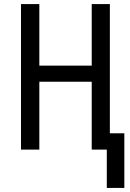

<svg xmlns="http://www.w3.org/2000/svg" viewBox="-20 -734 640 942"><path d="M504 188V0H430V-333H173V0H83V-714H173V-412H430V-714H519V-80H590V188Z"/></svg>

Font: Noto Sans Mono
Style: Regular
Weight: 400
Designer: Monotype Design Team
Foundry: Monotype Imaging Inc.
Version: Version 2.014